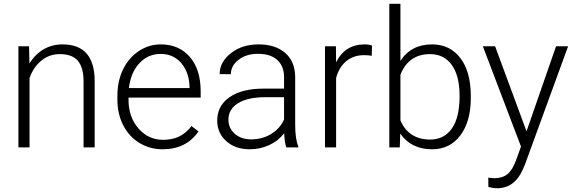

<svg xmlns="http://www.w3.org/2000/svg" viewBox="-20 -770 3002 1003"><path d="M131.8 -528.3 133.8 -438Q163.6 -486.8 208 -512.5Q252.4 -538.1 306.2 -538.1Q391.1 -538.1 432.6 -490.2Q474.1 -442.4 474.6 -346.7V0H416.5V-347.2Q416 -418 386.5 -452.6Q356.9 -487.3 292 -487.3Q237.8 -487.3 196 -453.4Q154.3 -419.4 134.3 -361.8V0H76.2V-528.3Z M830.1 9.8Q762.7 9.8 708.3 -23.4Q653.8 -56.6 623.5 -116Q593.3 -175.3 593.3 -249V-270Q593.3 -346.2 622.8 -407.2Q652.3 -468.3 705.1 -503.2Q757.8 -538.1 819.3 -538.1Q915.5 -538.1 971.9 -472.4Q1028.3 -406.7 1028.3 -293V-260.3H651.4V-249Q651.4 -159.2 702.9 -99.4Q754.4 -39.6 832.5 -39.6Q879.4 -39.6 915.3 -56.6Q951.2 -73.7 980.5 -111.3L1017.1 -83.5Q952.6 9.8 830.1 9.8ZM819.3 -488.3Q753.4 -488.3 708.3 -439.9Q663.1 -391.6 653.3 -310.1H970.2V-316.4Q967.8 -392.6 926.8 -440.4Q885.7 -488.3 819.3 -488.3Z M1475.6 0Q1466.8 -24.9 1464.4 -73.7Q1433.6 -33.7 1386 -12Q1338.4 9.8 1285.2 9.8Q1209 9.8 1161.9 -32.7Q1114.7 -75.2 1114.7 -140.1Q1114.7 -217.3 1179 -262.2Q1243.2 -307.1 1357.9 -307.1H1463.9V-367.2Q1463.9 -423.8 1429 -456.3Q1394 -488.8 1327.1 -488.8Q1266.1 -488.8 1226.1 -457.5Q1186 -426.3 1186 -382.3L1127.4 -382.8Q1127.4 -445.8 1186 -491.9Q1244.6 -538.1 1330.1 -538.1Q1418.5 -538.1 1469.5 -493.9Q1520.5 -449.7 1522 -370.6V-120.6Q1522 -43.9 1538.1 -5.9V0ZM1292 -42Q1350.6 -42 1396.7 -70.3Q1442.9 -98.6 1463.9 -146V-262.2H1359.4Q1272 -261.2 1222.7 -230.2Q1173.3 -199.2 1173.3 -145Q1173.3 -100.6 1206.3 -71.3Q1239.3 -42 1292 -42Z M1921.9 -478.5Q1903.3 -481.9 1882.3 -481.9Q1827.6 -481.9 1789.8 -451.4Q1752 -420.9 1735.8 -362.8V0H1677.7V-528.3H1734.9L1735.8 -444.3Q1782.2 -538.1 1884.8 -538.1Q1909.2 -538.1 1923.3 -531.7Z M2439.5 -258.8Q2439.5 -135.3 2384.8 -62.7Q2330.1 9.8 2237.8 9.8Q2127.4 9.8 2070.8 -72.3L2068.4 0H2013.7V-750H2071.8V-451.7Q2127.4 -538.1 2236.8 -538.1Q2330.6 -538.1 2385 -466.6Q2439.5 -395 2439.5 -267.6ZM2380.9 -269Q2380.9 -373.5 2340.3 -430.4Q2299.8 -487.3 2226.1 -487.3Q2169.9 -487.3 2130.9 -459.7Q2091.8 -432.1 2071.8 -378.9V-140.6Q2115.7 -41 2227.1 -41Q2299.3 -41 2340.1 -98.1Q2380.9 -155.3 2380.9 -269Z M2730.5 -84 2884.8 -528.3H2947.8L2722.2 89.8L2710.4 117.2Q2667 213.4 2576.2 213.4Q2555.2 213.4 2531.2 206.5L2530.8 158.2L2561 161.1Q2604 161.1 2630.6 139.9Q2657.2 118.7 2675.8 66.9L2701.7 -4.4L2502.4 -528.3H2566.4Z"/></svg>

Font: TypoPRO Roboto
Style: Regular
Weight: 300
Designer: Google
Version: Version 2.136; 2016